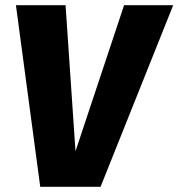

<svg xmlns="http://www.w3.org/2000/svg" viewBox="-20 -715 683 735"><path d="M643 -695H455L269 -136L231 -695H41L134 0H365Z"/></svg>

Font: Fira Sans ExtraBold
Style: Italic
Weight: 800
Italic angle: -8°
Designer: bBox Type GmbH & Carrois Corporate GbR & Edenspiekermann AG
Foundry: bBox Type GmbH & Carrois Corporate GbR & Edenspiekermann AG
Version: Version 4.301;PS 004.301;hotconv 1.0.88;makeotf.lib2.5.64775